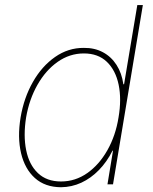

<svg xmlns="http://www.w3.org/2000/svg" viewBox="-20 -748 621 779"><path d="M227.5 11.7Q162.6 11.2 121.6 -25.6Q80.6 -62.5 65.4 -126.7Q50.3 -190.9 63.5 -271.5Q77.1 -351.6 113.5 -415.5Q149.9 -479.5 203.4 -516.8Q256.8 -554.2 320.3 -553.7Q363.8 -554.2 397.5 -536.1Q431.2 -518.1 452.6 -484.9Q474.1 -451.7 480.5 -406.2H483.4L537.1 -727.5H559.6L438.5 0H416L438.5 -136.7H436.5Q414.1 -91.8 381.6 -58.3Q349.1 -24.9 310.1 -6.8Q271 11.2 227.5 11.7ZM227.5 -11.7Q285.6 -11.7 334 -45.7Q382.3 -79.6 415.8 -138.7Q449.2 -197.8 460.9 -271.5Q473.6 -345.2 461.4 -404.1Q449.2 -462.9 413.6 -497.1Q377.9 -531.2 320.3 -531.2Q262.7 -531.2 214.1 -497.1Q165.5 -462.9 132.1 -404.1Q98.6 -345.2 85.9 -271.5Q74.2 -197.8 86.2 -138.7Q98.1 -79.6 133.8 -45.7Q169.4 -11.7 227.5 -11.7Z"/></svg>

Font: Inter Tight Thin
Style: Italic
Weight: 250
Italic angle: -9.39999°
Designer: Rasmus Andersson
Foundry: rsms
Version: Version 3.004